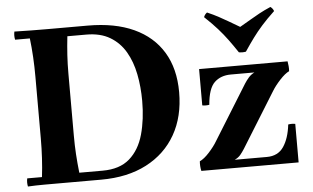

<svg xmlns="http://www.w3.org/2000/svg" viewBox="-50 -790 1416 869"><g transform="rotate(-5 657.5 -355.0)"><path d="M195 -700H376Q499 -700 585 -660.5Q671 -621 716.5 -546Q762 -471 762 -364Q762 -253 715.5 -171.5Q669 -90 582.5 -45Q496 0 376 0H195Q161 0 119.5 0Q78 0 43 2Q39 -17 43 -35H110Q115 -76 117.5 -120.5Q120 -165 120 -210V-490Q120 -535 117.5 -579.5Q115 -624 110 -665H43Q39 -684 43 -702Q78 -701 119.5 -700.5Q161 -700 195 -700ZM280 -40H386Q464 -40 509 -79.5Q554 -119 573 -187Q592 -255 592 -339Q592 -403 580.5 -461Q569 -519 543 -563.5Q517 -608 473.5 -634Q430 -660 366 -660H280Q275 -615 272.5 -575Q270 -535 270 -490V-210Q270 -165 272.5 -125Q275 -85 280 -40ZM986 -37 828 -44Q848 -53 871.5 -79Q895 -105 908 -127L1063 -377Q1072 -391 1082.5 -403Q1093 -415 1109 -423L1266 -415Q1247 -406 1223.5 -380.5Q1200 -355 1186 -332L1031 -82Q1022 -68 1012.5 -56.5Q1003 -45 986 -37ZM831 0Q826 -22 828 -44L986 -37H1132Q1183 -37 1208.5 -75Q1234 -113 1241 -175Q1257 -178 1273 -175V0ZM861 -295V-460H1263Q1265 -450 1266 -437.5Q1267 -425 1266 -415L1109 -423H1002Q956 -423 927.5 -396Q899 -369 893 -295Q877 -292 861 -295ZM1207 -712Q1218 -704 1222 -692Q1187 -659 1163.5 -632.5Q1140 -606 1120.5 -579.5Q1101 -553 1079 -520Q1063 -517 1047 -520Q1025 -553 1005.5 -579.5Q986 -606 962.5 -632.5Q939 -659 904 -692Q908 -704 919 -712Q949 -699 971 -687Q993 -675 1014.5 -662.5Q1036 -650 1063 -634Q1091 -650 1112 -662.5Q1133 -675 1155 -687Q1177 -699 1207 -712Z"/></g></svg>

Font: Poltawski Nowy
Style: Bold
Weight: 700
Designer: Adam Pótawski, Mateusz Machalski, Borys Kosmynka, Ania Wieluska
Foundry: Capitalics.wtf
Version: Version 1.001;gftools[0.9.25]